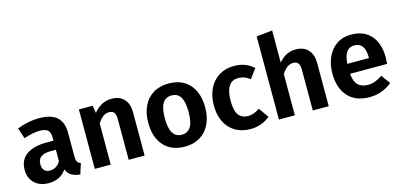

<svg xmlns="http://www.w3.org/2000/svg" viewBox="-68 -1197 3454 1653"><g transform="rotate(-15 1659.0 -370.0)"><path d="M514 -80 484 14Q437 10 407.5 -8Q378 -26 362 -64Q310 16 203 16Q124 16 77.5 -29.5Q31 -75 31 -148Q31 -235 94 -281Q157 -327 275 -327H336V-353Q336 -402 314 -421Q292 -440 241 -440Q185 -440 101 -412L69 -507Q168 -546 265 -546Q373 -546 424 -499.5Q475 -453 475 -361V-147Q475 -116 484 -101.5Q493 -87 514 -80ZM336 -145V-246H289Q174 -246 174 -160Q174 -125 191.5 -105.5Q209 -86 242 -86Q302 -86 336 -145Z M1061 -386V0H919V-362Q919 -405 904.5 -422.5Q890 -440 861 -440Q831 -440 806.5 -421.5Q782 -403 759 -366V0H617V-530H740L751 -463Q784 -504 823.5 -525Q863 -546 913 -546Q983 -546 1022 -503.5Q1061 -461 1061 -386Z M1672 -265Q1672 -181 1641.5 -117.5Q1611 -54 1553.5 -19Q1496 16 1418 16Q1299 16 1231.5 -58.5Q1164 -133 1164 -265Q1164 -349 1194.5 -412.5Q1225 -476 1282.5 -511Q1340 -546 1419 -546Q1538 -546 1605 -471.5Q1672 -397 1672 -265ZM1312 -265Q1312 -175 1338.5 -132.5Q1365 -90 1418 -90Q1471 -90 1497.5 -132.5Q1524 -175 1524 -265Q1524 -355 1498 -397.5Q1472 -440 1419 -440Q1365 -440 1338.5 -397.5Q1312 -355 1312 -265Z M2177 -482 2115 -398Q2089 -418 2064.5 -427Q2040 -436 2011 -436Q1898 -436 1898 -262Q1898 -174 1927 -136Q1956 -98 2010 -98Q2038 -98 2061 -106.5Q2084 -115 2115 -135L2177 -46Q2101 16 2003 16Q1925 16 1867.5 -18Q1810 -52 1779 -114.5Q1748 -177 1748 -261Q1748 -345 1779 -409.5Q1810 -474 1867.5 -510Q1925 -546 2001 -546Q2054 -546 2096.5 -530.5Q2139 -515 2177 -482Z M2702 -386V0H2560V-362Q2560 -405 2545 -422.5Q2530 -440 2502 -440Q2446 -440 2400 -367V0H2258V-741L2400 -756V-470Q2432 -508 2469.5 -527Q2507 -546 2554 -546Q2623 -546 2662.5 -503.5Q2702 -461 2702 -386Z M3282 -222H2951Q2958 -150 2990 -120Q3022 -90 3077 -90Q3111 -90 3141 -101Q3171 -112 3206 -136L3265 -56Q3176 16 3064 16Q2939 16 2872 -59Q2805 -134 2805 -262Q2805 -343 2833.5 -407.5Q2862 -472 2916.5 -509Q2971 -546 3046 -546Q3159 -546 3222 -475Q3285 -404 3285 -277Q3285 -267 3282 -222ZM3144 -317Q3144 -449 3049 -449Q3005 -449 2980.5 -416.5Q2956 -384 2951 -311H3144Z"/></g></svg>

Font: Wolseley Sans SemiBold
Style: Regular
Weight: 600
Designer: Carrois Corporate & Edenspiekermann AG
Foundry: Carrois Corporate GbR & Edenspiekermann AG
Version: Version 4.202